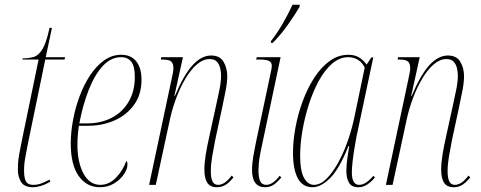

<svg xmlns="http://www.w3.org/2000/svg" viewBox="-20 -776 2019 806"><path d="M119 10Q82 10 68.5 -12Q55 -34 55 -63Q55 -79 56 -93.5Q57 -108 61 -130.5Q65 -153 73 -192L142 -526H74L75 -531Q103 -531 123 -537.5Q143 -544 159 -571Q175 -598 188 -659H198L172 -536H253L251 -526H170L98 -177Q90 -137 86 -114Q82 -91 81.5 -79Q81 -67 81 -59Q81 -29 89 -14.5Q97 0 119 0Q138 0 153.5 -6Q169 -12 188 -22L191 -13Q170 -1 151.5 4.5Q133 10 119 10Z M399 10Q344 10 310.5 -37Q277 -84 277 -174Q277 -220 286.5 -271.5Q296 -323 314 -371.5Q332 -420 358 -459.5Q384 -499 417 -522.5Q450 -546 489 -546Q530 -546 552 -518.5Q574 -491 574 -441Q574 -380 543.5 -337Q513 -294 462 -271Q411 -248 349 -248H311Q310 -242 307.5 -218Q305 -194 305 -169Q305 -95 330.5 -47.5Q356 0 401 0Q438 0 467 -30Q496 -60 510 -100Q512 -99 513.5 -96Q515 -93 515 -85Q515 -66 500 -44Q485 -22 459 -6Q433 10 399 10ZM345 -258Q403 -258 448 -281Q493 -304 519.5 -348Q546 -392 546 -453Q546 -497 531.5 -516.5Q517 -536 488 -536Q446 -536 412 -499.5Q378 -463 353 -400Q328 -337 313 -258Z M891 10Q862 10 850 -9Q838 -28 838 -64Q838 -92 843.5 -126Q849 -160 858 -200L889 -342Q893 -361 900.5 -396Q908 -431 908 -459Q908 -473 904.5 -489Q901 -505 891 -516.5Q881 -528 860 -528Q833 -528 807.5 -506.5Q782 -485 760 -448.5Q738 -412 721 -367.5Q704 -323 694 -278L634 0H606L700 -442Q704 -460 706 -471Q708 -482 708 -489Q708 -509 699 -517.5Q690 -526 664 -526H655L657 -536H748L712 -373H714Q752 -463 789 -503Q826 -543 866 -543Q903 -543 918.5 -516.5Q934 -490 934 -456Q934 -431 927.5 -397Q921 -363 913 -326L883 -186Q876 -151 870.5 -118Q865 -85 865 -57Q865 -29 872 -14.5Q879 0 896 0Q907 0 920.5 -7.5Q934 -15 953 -39L960 -31Q939 -6 923.5 2Q908 10 891 10Z M1093 10Q1038 10 1038 -63Q1038 -89 1043.5 -121Q1049 -153 1055 -181L1118 -478Q1121 -492 1121 -500Q1121 -513 1110.5 -519.5Q1100 -526 1070 -526H1055L1058 -536H1158L1074 -139Q1068 -109 1066.5 -90Q1065 -71 1065 -60Q1065 -32 1072 -16Q1079 0 1098 0Q1125 0 1154 -38L1161 -31Q1145 -12 1129.5 -1Q1114 10 1093 10ZM1118 -604Q1143 -636 1166 -675.5Q1189 -715 1208 -756H1238V-748Q1219 -715 1188 -671.5Q1157 -628 1125 -596H1117Z M1292 10Q1250 10 1230 -28Q1210 -66 1210 -134Q1210 -185 1220.5 -241.5Q1231 -298 1251 -352Q1271 -406 1299.5 -450Q1328 -494 1364 -520Q1400 -546 1442 -546Q1471 -546 1489 -534Q1507 -522 1519 -505L1539 -535H1547L1476 -200Q1472 -179 1467.5 -151Q1463 -123 1460 -96.5Q1457 -70 1457 -52Q1457 0 1488 0Q1502 0 1516.5 -9.5Q1531 -19 1548 -38L1554 -31Q1538 -12 1521 -1Q1504 10 1484 10Q1456 10 1445 -9Q1434 -28 1434 -58Q1434 -82 1438 -110Q1442 -138 1446 -163H1443Q1404 -66 1365.5 -28Q1327 10 1292 10ZM1298 0Q1324 0 1349 -24Q1374 -48 1397 -88.5Q1420 -129 1438 -179Q1456 -229 1467 -281L1511 -492Q1501 -514 1482.5 -525Q1464 -536 1442 -536Q1406 -536 1374.5 -509Q1343 -482 1318.5 -437Q1294 -392 1276.5 -337.5Q1259 -283 1249.5 -227Q1240 -171 1240 -123Q1240 -58 1256.5 -29Q1273 0 1298 0Z M1885 10Q1856 10 1844 -9Q1832 -28 1832 -64Q1832 -92 1837.5 -126Q1843 -160 1852 -200L1883 -342Q1887 -361 1894.5 -396Q1902 -431 1902 -459Q1902 -473 1898.5 -489Q1895 -505 1885 -516.5Q1875 -528 1854 -528Q1827 -528 1801.5 -506.5Q1776 -485 1754 -448.5Q1732 -412 1715 -367.5Q1698 -323 1688 -278L1628 0H1600L1694 -442Q1698 -460 1700 -471Q1702 -482 1702 -489Q1702 -509 1693 -517.5Q1684 -526 1658 -526H1649L1651 -536H1742L1706 -373H1708Q1746 -463 1783 -503Q1820 -543 1860 -543Q1897 -543 1912.5 -516.5Q1928 -490 1928 -456Q1928 -431 1921.5 -397Q1915 -363 1907 -326L1877 -186Q1870 -151 1864.5 -118Q1859 -85 1859 -57Q1859 -29 1866 -14.5Q1873 0 1890 0Q1901 0 1914.5 -7.5Q1928 -15 1947 -39L1954 -31Q1933 -6 1917.5 2Q1902 10 1885 10Z"/></svg>

Font: Noto Serif Display ExtraCondensed Thin
Style: Italic
Weight: 100
Width: 2
Italic angle: -12°
Designer: Monotype Design Team
Foundry: Monotype Imaging Inc.
Version: Version 2.009